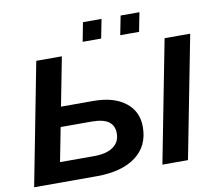

<svg xmlns="http://www.w3.org/2000/svg" viewBox="-90 -959 1196 1064"><g transform="rotate(-10 508.5 -427.0)"><path d="M1017.1 -688 883.3 0H739.3L873 -688ZM241.7 -414.1H424.3Q537.6 -414.1 603.3 -363.5Q668.9 -313 668.9 -225.6Q668.9 -117.7 589.8 -58.8Q510.7 0 369.1 0H17.6L150.9 -688H294.9ZM183.1 -112.3H374Q444.8 -112.3 482.7 -139.2Q520.5 -166 520.5 -215.3Q520.5 -258.8 490.2 -281Q460 -303.2 393.1 -303.2H220.2ZM760.7 -854 739.7 -747.1H633.8L654.8 -854ZM547.4 -854 526.4 -747.1H422.4L442.9 -854Z"/></g></svg>

Font: Arimo
Style: Italic
Weight: 400
Italic angle: -12°
Designer: Steve Matteson
Foundry: Monotype Imaging Inc.
Version: Version 1.33